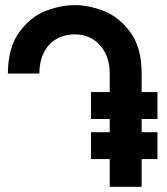

<svg xmlns="http://www.w3.org/2000/svg" viewBox="-20 -714 640 734"><path d="M266.5 -694.5Q318.5 -694.5 376.8 -672Q435 -649.5 478.2 -591Q521.5 -532.5 521.5 -433V-362H582V-259H521.5V-208.5H582V-106H521.5V0H399.5V-106H328V-208.5H399.5V-259H328V-362H399.5V-433Q399.5 -477.5 382.2 -511.5Q365 -545.5 335 -564Q305 -582.5 267 -582.5Q225 -582.5 194.2 -564Q163.5 -545.5 147 -511.8Q130.5 -478 130.5 -433H10Q11 -533.5 54.2 -592Q97.5 -650.5 155.2 -672.5Q213 -694.5 266.5 -694.5Z"/></svg>

Font: JuliaMono Black
Style: Regular
Weight: 900
Monospace: yes
Designer: cormullion
Foundry: corm
Version: Version 0.054; ttfautohint (v1.8.4)